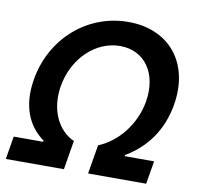

<svg xmlns="http://www.w3.org/2000/svg" viewBox="-81 -822 936 906"><g transform="rotate(10 386.5 -368.5)"><path d="M4.6 0H283L306.1 -139.2C229 -173.3 181.1 -267 200.3 -382.8C222.3 -516.7 324.6 -618.6 443.9 -618.6C564.3 -618.6 631.4 -516.7 609.4 -382.8C590.2 -267 509.6 -173.3 422.2 -139.2L398.8 0H677.2L695.7 -110.4H554.7L555.4 -116.1C651.6 -172.2 721.2 -263.8 742.2 -391C775.9 -593.8 659.8 -737.2 463.1 -737.2C266.3 -737.2 103 -593.8 69.6 -391C48.7 -263.8 87.4 -172.2 165.1 -116.1L164.1 -110.4H23.1Z"/></g></svg>

Font: Margiela Sans Semi Bold
Style: Italic
Weight: 600
Italic angle: -9.39999°
Designer: Stefan Endress, Andreas Faust
Version: Version 1.100;FEAKit 1.0